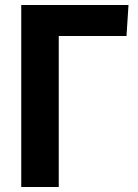

<svg xmlns="http://www.w3.org/2000/svg" viewBox="-20 -748 552 768"><path d="M65 0V-728H494L486 -604H215V0Z"/></svg>

Font: Murecho SemiBold
Style: Regular
Weight: 600
Designer: Neil Summerour
Foundry: Positype
Version: Version 1.010; ttfautohint (v1.8.3)